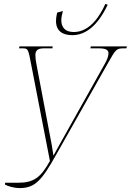

<svg xmlns="http://www.w3.org/2000/svg" viewBox="-20 -950 666 977"><path d="M348 -771C447 -771 504 -875 528 -926L516 -930C491 -874 440 -787 355 -787C307 -787 292 -816 292 -847C292 -859 295 -876 300 -894L271 -886C266 -865 265 -852 265 -843C265 -792 299 -771 348 -771ZM5 -11C19 -3 49 7 81 7C159 7 194 -34 267 -165L530 -630C569 -699 572 -704 610 -704H623L626 -714H442L440 -704H484C515 -704 532 -697 532 -680C532 -662 524 -644 512 -623L284 -216C272 -193 265 -183 252 -158C248 -182 245 -202 243 -214L167 -615C162 -638 160 -657 160 -669C160 -695 174 -704 204 -704H247L248 -714H79L77 -704H96C125 -704 124 -697 140 -615L234 -131C187 -46 152 -20 70 -20H6Z"/></svg>

Font: Noto Serif Display Condensed Thin
Style: Italic
Weight: 100
Width: 3
Italic angle: -12°
Designer: Monotype Design Team
Foundry: Monotype Imaging Inc.
Version: Version 2.009